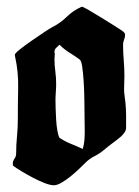

<svg xmlns="http://www.w3.org/2000/svg" viewBox="-20 -768 414 571"><path d="M223 -748Q227 -748 244 -738Q261 -728 281.5 -715.5Q302 -703 320 -691.5Q338 -680 344 -676Q352 -670 352 -665Q352 -657 349 -650Q346 -643 346 -635Q346 -612 348 -588.5Q350 -565 350 -541Q350 -531 349.5 -522Q349 -513 349 -503Q349 -493 350.5 -483Q352 -473 353 -463Q355 -443 355 -425.5Q355 -408 355 -388Q355 -381 350.5 -374.5Q346 -368 341 -363Q328 -352 315 -342.5Q302 -333 289 -322Q276 -311 261 -303.5Q246 -296 234 -284Q227 -277 215 -265.5Q203 -254 190 -243.5Q177 -233 163.5 -225Q150 -217 140 -217Q130 -217 113 -223.5Q96 -230 78 -239.5Q60 -249 43.5 -259Q27 -269 19 -275Q18 -277 18 -281Q18 -289 23 -296Q28 -303 28 -311Q28 -337 30.5 -362Q33 -387 33 -413Q33 -459 34 -506.5Q35 -554 25 -599Q25 -601 24.5 -602Q24 -603 24 -605Q24 -609 39 -621Q54 -633 73.5 -646.5Q93 -660 111 -672Q129 -684 135 -687Q159 -699 178.5 -718Q198 -737 223 -748ZM143 -608Q143 -604 142.5 -600.5Q142 -597 142 -593Q142 -574 144.5 -556Q147 -538 147 -519Q147 -506 146 -494Q145 -482 145 -469Q145 -460 145.5 -444Q146 -428 147 -411.5Q148 -395 150.5 -380Q153 -365 157 -358Q174 -347 191.5 -340Q209 -333 226 -325Q230 -338 231 -351Q232 -364 232 -377Q232 -400 231.5 -419.5Q231 -439 231 -462Q231 -470 230.5 -489.5Q230 -509 228.5 -530.5Q227 -552 224.5 -569.5Q222 -587 217 -591Q202 -602 186.5 -611.5Q171 -621 157 -635Q152 -630 147 -625.5Q142 -621 142 -614Q142 -610 143 -608Z"/></svg>

Font: Hand Textur
Style: Regular
Weight: 400
Designer: F. H. Ehmcke um 1935
Foundry: Peter Wiegel
Version: Version 1.000